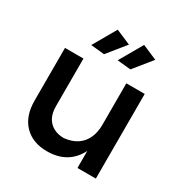

<svg xmlns="http://www.w3.org/2000/svg" viewBox="-175 -902 1004 1045"><g transform="rotate(30 327.0 -379.0)"><path d="M263 4.5Q172.5 4.5 120 -49.8Q67.5 -104 67.5 -201V-532H183.5V-233Q183.5 -189 199.5 -160.5Q215.5 -132 243.5 -117.8Q271.5 -103.5 307 -103.5Q358 -109 390.2 -132Q422.5 -155 437.8 -190.8Q453 -226.5 453 -270V-532H568.5V0H453V-107Q396 4.5 263 4.5ZM268.5 -608.5 183.5 -617 266.5 -761.5 360 -721.5ZM434 -608.5 349.5 -617 432.5 -761.5 525.5 -721.5Z"/></g></svg>

Font: Argentum Novus Medium
Style: Regular
Weight: 500
Designer: Julieta Ulanovsky (font) & Cristiano Sobral (main changes)
Foundry: Julieta Ulanovsky (font) & Cristiano Sobral (main changes)
Version: Version 3.00;November 27, 2020;FontCreator 13.0.0.2655 64-bi